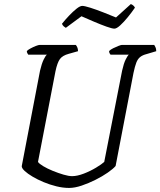

<svg xmlns="http://www.w3.org/2000/svg" viewBox="-20 -925 789 945"><path d="M320 0Q290 0 257.5 -8Q225 -16 195 -28.5Q165 -41 140.5 -55.5Q116 -70 101.5 -83.5Q87 -97 87 -107L177 -577Q185 -611 194.5 -631Q204 -651 211 -656H119Q118 -658 115 -662.5Q112 -667 112 -674Q118 -680 131 -687Q144 -694 157 -699Q170 -704 176 -704H353Q356 -701 360 -693Q364 -685 364 -673L318 -660Q288 -652 275 -634.5Q262 -617 253 -574L167 -128Q173 -119 193 -107Q213 -95 240 -84Q267 -73 292.5 -65.5Q318 -58 335 -58Q360 -58 392.5 -70.5Q425 -83 453 -100Q481 -117 493 -128L581 -577Q589 -613 598.5 -632Q608 -651 614 -656H524Q522 -658 519.5 -662.5Q517 -667 517 -674Q524 -681 537 -687.5Q550 -694 563 -699Q576 -704 580 -704H739Q741 -700 745 -693Q749 -686 749 -673L702 -659Q682 -654 670 -644.5Q658 -635 651 -617Q644 -599 637 -566L549 -108Q537 -94 510.5 -75.5Q484 -57 450 -40Q416 -23 382 -11.5Q348 0 320 0ZM543 -784Q532 -784 504 -794Q476 -804 442 -818.5Q408 -833 381 -845L304 -788Q300 -790 294 -795Q288 -800 285 -808Q301 -828 320 -848Q339 -868 356.5 -882Q374 -896 385 -896Q396 -896 424.5 -887Q453 -878 487.5 -864.5Q522 -851 551 -839L624 -905Q632 -902 637.5 -896.5Q643 -891 644 -887Q629 -865 609.5 -841Q590 -817 572 -800.5Q554 -784 543 -784Z"/></svg>

Font: Texturina Medium 12pt Light
Style: Italic
Weight: 300
Italic angle: -11°
Version: Version 1.002